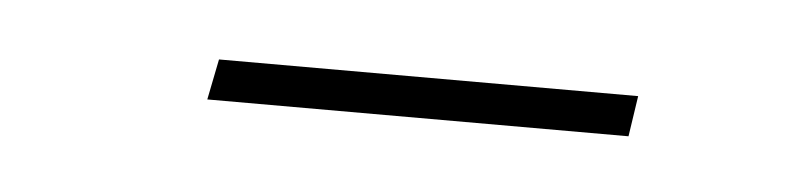

<svg xmlns="http://www.w3.org/2000/svg" viewBox="-22 -352 394 94"><g transform="rotate(5 175.0 -305.0)"><path d="M80 -295 84 -315H290L287 -295Z"/></g></svg>

Font: IBM Plex Sans Cond Thin
Style: Italic
Weight: 100
Width: 3
Italic angle: -11°
Designer: Mike Abbink, Paul van der Laan, Pieter van Rosmalen
Foundry: Bold Monday
Version: Version 1.3